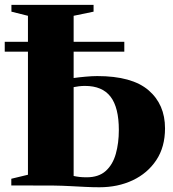

<svg xmlns="http://www.w3.org/2000/svg" viewBox="-30 -763 712 790"><path d="M379 7.5Q351.5 7.5 321.2 6Q291 4.5 258.8 2.8Q226.5 1 191 0.5L16.5 0V-27.5L85 -44V-698L17 -715V-743H355V-715L273 -698V-442Q294 -445 321.8 -447.5Q349.5 -450 370 -450Q513 -450 581 -391.8Q649 -333.5 649 -235Q649 -158 613 -104Q577 -50 516 -21.2Q455 7.5 379 7.5ZM326.5 -33.5Q376 -33.5 405 -59.5Q434 -85.5 446.5 -130Q459 -174.5 459 -228Q459 -320.5 425 -365Q391 -409.5 319.5 -409.5Q307.5 -409.5 294.8 -408Q282 -406.5 273 -404.5V-39Q284 -36.5 296.8 -35Q309.5 -33.5 326.5 -33.5ZM481.5 -591V-550.5H-10.5V-591Z"/></svg>

Font: Merriweather 120pt Black
Style: Regular
Weight: 900
Designer: Eben Sorkin
Foundry: Eben Sorkin
Version: Version 2.100